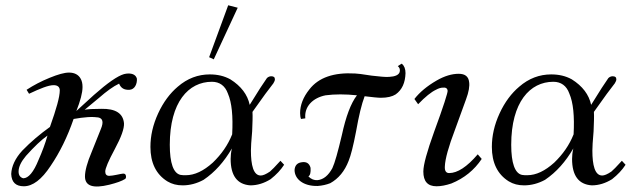

<svg xmlns="http://www.w3.org/2000/svg" viewBox="-20 -687 2373 714"><path d="M489.1 -394.3C485.7 -406.9 475.4 -413.7 457.1 -413.7C451.4 -413.7 446.9 -412.6 441.1 -411.4C417.1 -404.6 379.4 -378.3 329.1 -333.7L264 -274.3C278.9 -312 286.9 -341.7 286.9 -363.4C286.9 -376 284.6 -386.3 280 -394.3C272 -409.1 257.1 -417.1 236.6 -417.1C219.4 -417.1 195.4 -410.3 164.6 -397.7C133.7 -385.1 105.1 -370.3 78.9 -353.1L88 -338.3C129.1 -357.7 160 -370.3 179.4 -370.3C194.3 -370.3 202.3 -363.4 202.3 -350.9C202.3 -326.9 189.7 -282.3 165.7 -214.9C129.1 -188.6 94.9 -160 62.9 -126.9C36.6 -98.3 22.9 -68.6 21.7 -40C22.9 -9.1 38.9 5.7 68.6 5.7C101.7 5.7 134.9 -19.4 168 -69.7C202.3 -120 230.9 -178.3 253.7 -244.6C273.1 -248 290.3 -250.3 306.3 -251.4C324.6 -252.6 337.1 -251.4 345.1 -250.3C362.3 -246.9 365.7 -233.1 355.4 -208L321.1 -122.3C304 -82.3 296 -51.4 296 -30.9C296 4.6 325.7 14.9 386.3 0C413.7 -6.9 433.1 -13.7 445.7 -21.7C449.1 -25.1 449.1 -29.7 448 -34.3C446.9 -40 442.3 -42.3 435.4 -41.1C430.9 -41.1 400 -33.1 386.3 -33.1C376 -33.1 371.4 -38.9 371.4 -49.1C371.4 -60.6 382.9 -88 406.9 -132.6C430.9 -177.1 442.3 -209.1 441.1 -228.6C437.7 -265.1 410.3 -283.4 356.6 -282.3C326.9 -282.3 306.3 -281.1 294.9 -278.9L348.6 -323.4C376 -347.4 401.1 -365.7 422.9 -376C429.7 -358.9 442.3 -352 461.7 -353.1C481.1 -354.3 490.3 -374.9 489.1 -394.3ZM156.6 -182.9C148.6 -154.3 137.1 -123.4 123.4 -92.6C105.1 -46.9 85.7 -24 66.3 -24C54.9 -27.4 49.1 -35.4 49.1 -49.1C49.1 -66.3 58.3 -85.7 76.6 -107.4C107.4 -141.7 133.7 -166.9 156.6 -182.9Z M1022.9 -89.1C1003.4 -67.4 989.7 -53.7 984 -49.1C969.1 -38.9 957.7 -34.3 949.7 -34.3C922.3 -34.3 913.1 -73.1 913.1 -126.9C913.1 -138.3 914.3 -162.3 917.7 -198.9C918.9 -229.7 920 -253.7 918.9 -270.9C956.6 -324.6 982.9 -360 996.6 -377.1C1000 -382.9 1002.3 -387.4 1002.3 -392C1002.3 -400 997.7 -403.4 988.6 -403.4C982.9 -403.4 977.1 -401.1 972.6 -396.6C961.1 -380.6 939.4 -347.4 908.6 -297.1C900.6 -334.9 876.6 -366.9 836.6 -392C813.7 -404.6 788.6 -410.3 760 -410.3C716.6 -410.3 676.6 -395.4 641.1 -364.6C612.6 -340.6 587.4 -307.4 568 -265.1C548.6 -222.9 539.4 -181.7 539.4 -140.6C539.4 -82.3 560 -38.9 602.3 -12.6C619.4 -2.3 637.7 2.3 659.4 2.3C685.7 2.3 712 -4.6 737.1 -18.3C779.4 -46.9 813.7 -85.7 842.3 -134.9C838.9 -120 837.7 -107.4 837.7 -96C837.7 -34.3 861.7 -1.1 910.9 2.3C937.1 2.3 962.3 -5.7 986.3 -20.6C1008 -37.7 1024 -54.9 1036.6 -74.3ZM843.4 -187.4C827.4 -147.4 803.4 -113.1 771.4 -82.3C737.1 -51.4 704 -35.4 670.9 -35.4C664 -35.4 657.1 -35.4 651.4 -36.6C625.1 -42.3 611.4 -80 611.4 -148.6C611.4 -307.4 681.1 -382.9 768 -382.9C796.6 -382.9 817.1 -368 827.4 -339.4C842.3 -305.1 846.9 -254.9 843.4 -187.4ZM828.6 -667.4 757.7 -474.3 774.9 -466.3 864 -658.3Z M1488 -414.9C1488 -430.9 1483.4 -442.3 1474.3 -450.3C1473.1 -450.3 1468.6 -446.9 1459.4 -441.1C1466.3 -435.4 1468.6 -428.6 1466.3 -419.4C1462.9 -408 1449.1 -402.3 1427.4 -401.1C1413.7 -400 1392 -402.3 1362.3 -405.7C1326.9 -411.4 1306.3 -413.7 1300.6 -413.7C1221.7 -418.3 1164.6 -398.9 1130.3 -354.3C1107.4 -325.7 1096 -296 1096 -266.3C1096 -258.3 1097.1 -250.3 1099.4 -244.6L1115.4 -246.9C1110.9 -291.4 1144 -323.4 1190.9 -332.6C1225.1 -337.1 1264 -337.1 1307.4 -332.6C1284.6 -302.9 1266.3 -253.7 1251.4 -185.1C1236.6 -122.3 1225.1 -81.1 1216 -61.7C1201.1 -34.3 1182.9 -19.4 1161.1 -17.1C1148.6 -16 1137.1 -20.6 1126.9 -30.9C1133.7 -35.4 1136 -45.7 1134.9 -62.9C1130.3 -80 1118.9 -86.9 1100.6 -83.4C1085.7 -81.1 1076.6 -72 1075.4 -54.9C1075.4 -21.7 1107.4 5.7 1161.1 4.6C1178.3 3.4 1193.1 0 1208 -5.7C1238.9 -22.9 1261.7 -50.3 1276.6 -89.1C1284.6 -108.6 1293.7 -144 1304 -197.7C1314.3 -256 1324.6 -299.4 1336 -329.1C1364.6 -325.7 1385.1 -323.4 1396.6 -323.4C1420.6 -323.4 1438.9 -328 1451.4 -336C1475.4 -353.1 1486.9 -379.4 1488 -414.9Z M1756.6 -113.1C1716.6 -66.3 1681.1 -43.4 1650.3 -43.4C1638.9 -43.4 1633.1 -51.4 1634.3 -68.6C1635.4 -96 1648 -141.7 1672 -204.6L1713.1 -317.7C1723.4 -345.1 1726.9 -366.9 1724.6 -381.7C1722.3 -402.3 1709.7 -412.6 1685.7 -412.6C1660.6 -412.6 1633.1 -404.6 1603.4 -387.4C1568 -366.9 1540.6 -344 1521.1 -318.9L1534.9 -299.4C1561.1 -326.9 1584 -345.1 1601.1 -353.1C1611.4 -358.9 1620.6 -361.1 1626.3 -361.1C1637.7 -362.3 1643.4 -358.9 1644.6 -349.7C1645.7 -344 1629.7 -292.6 1594.3 -196.6C1568 -123.4 1554.3 -74.3 1554.3 -49.1C1554.3 -12.6 1570.3 5.7 1603.4 5.7C1619.4 5.7 1637.7 2.3 1658.3 -4.6C1706.3 -24 1744 -54.9 1771.4 -96Z M2292.6 -89.1C2273.1 -67.4 2259.4 -53.7 2253.7 -49.1C2238.9 -38.9 2227.4 -34.3 2219.4 -34.3C2192 -34.3 2182.9 -73.1 2182.9 -126.9C2182.9 -138.3 2184 -162.3 2187.4 -198.9C2188.6 -229.7 2189.7 -253.7 2188.6 -270.9C2226.3 -324.6 2252.6 -360 2266.3 -377.1C2269.7 -382.9 2272 -387.4 2272 -392C2272 -400 2267.4 -403.4 2258.3 -403.4C2252.6 -403.4 2246.9 -401.1 2242.3 -396.6C2230.9 -380.6 2209.1 -347.4 2178.3 -297.1C2170.3 -334.9 2146.3 -366.9 2106.3 -392C2083.4 -404.6 2058.3 -410.3 2029.7 -410.3C1986.3 -410.3 1946.3 -395.4 1910.9 -364.6C1882.3 -340.6 1857.1 -307.4 1837.7 -265.1C1818.3 -222.9 1809.1 -181.7 1809.1 -140.6C1809.1 -82.3 1829.7 -38.9 1872 -12.6C1889.1 -2.3 1907.4 2.3 1929.1 2.3C1955.4 2.3 1981.7 -4.6 2006.9 -18.3C2049.1 -46.9 2083.4 -85.7 2112 -134.9C2108.6 -120 2107.4 -107.4 2107.4 -96C2107.4 -34.3 2131.4 -1.1 2180.6 2.3C2206.9 2.3 2232 -5.7 2256 -20.6C2277.7 -37.7 2293.7 -54.9 2306.3 -74.3ZM2113.1 -187.4C2097.1 -147.4 2073.1 -113.1 2041.1 -82.3C2006.9 -51.4 1973.7 -35.4 1940.6 -35.4C1933.7 -35.4 1926.9 -35.4 1921.1 -36.6C1894.9 -42.3 1881.1 -80 1881.1 -148.6C1881.1 -307.4 1950.9 -382.9 2037.7 -382.9C2066.3 -382.9 2086.9 -368 2097.1 -339.4C2112 -305.1 2116.6 -254.9 2113.1 -187.4Z"/></svg>

Font: GFS Goschen
Style: Italic
Weight: 400
Designer: George D. Matthiopoulos
Foundry: George D. Matthiopoulos
Version: Fontographer 4.7 9/28/09 FG4M≠0000002248